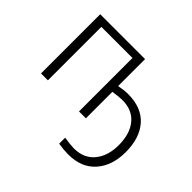

<svg xmlns="http://www.w3.org/2000/svg" viewBox="-169 -728 1176 1176"><g transform="rotate(45 418.5 -140.0)"><path d="M83 0V-512.7H471.7V-279.3Q517.6 -288.1 548.8 -288.1Q667 -288.1 729 -218.3Q791 -148.4 791 -25.4Q791 90.8 728.5 162.1Q666 233.4 550.8 233.4Q512.7 233.4 465.8 225.6V173.8Q525.4 182.6 548.8 182.6Q635.7 182.6 683.1 125Q730.5 67.4 730.5 -25.4Q730.5 -124 683.6 -180.7Q636.7 -237.3 549.8 -237.3Q529.3 -237.3 471.7 -229.5V0H412.1V-462.9H142.6V0Z"/></g></svg>

Font: Gothic A1 Light
Style: Regular
Weight: 300
Version: Version 2.50